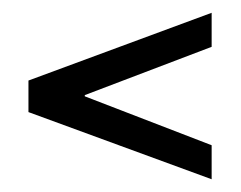

<svg xmlns="http://www.w3.org/2000/svg" viewBox="-20 -465 380 303"><path d="M314 -235.8V-182.1L24.9 -288.1V-337.9L314 -444.8V-391.1L113.8 -314.9V-313Z"/></svg>

Font: Moniqa Black Paragraph
Style: Regular
Weight: 900
Designer: Rajesh Rajput
Foundry: Rajesh Rajput
Version: Version 1.000